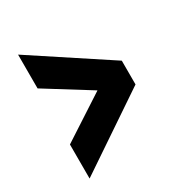

<svg xmlns="http://www.w3.org/2000/svg" viewBox="-129 -588 631 679"><g transform="rotate(-30 186.5 -248.0)"><path d="M349 -202V-299L42 -501V-363L222 -251L42 -134V5Z"/></g></svg>

Font: FilmFarsi Display
Style: Regular
Weight: 400
Designer: Borna Izadpanah
Foundry: Borna Izadpanah
Version: Version 1.000;PS 001.000;hotconv 1.0.88;makeotf.lib2.5.64775